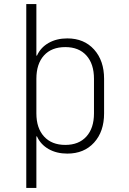

<svg xmlns="http://www.w3.org/2000/svg" viewBox="-20 -750 640 950"><path d="M110 180V-730H160V-475H163Q181 -515 220.5 -537.5Q260 -560 313 -560Q396 -560 445.5 -505Q495 -450 495 -360V-189Q495 -99 445.5 -44.5Q396 10 313 10Q260 10 220.5 -12.5Q181 -35 163 -75H160V180ZM303 -33Q370 -33 407.5 -74.5Q445 -116 445 -189V-360Q445 -434 407.5 -475.5Q370 -517 303 -517Q235 -517 197.5 -475.5Q160 -434 160 -360V-189Q160 -116 198 -74.5Q236 -33 303 -33Z"/></svg>

Font: NKDuy Mono Thin
Style: Regular
Weight: 100
Monospace: yes
Designer: NKDuy
Foundry: NKDuy
Version: Version 2.251; ttfautohint (v1.8.4.7-5d5b)